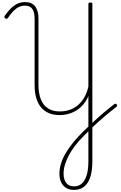

<svg xmlns="http://www.w3.org/2000/svg" viewBox="-20 -1170 1157 1842"><path d="M688 652Q645 652 614 632.5Q583 613 566.5 578.5Q550 544 550 496Q550 452 564 403.5Q578 355 607.5 304Q637 253 679.5 200Q722 147 778 92Q832 40 881 -5.5Q930 -51 978.5 -92Q1027 -133 1076 -171Q1084 -176 1089.5 -175Q1095 -174 1100 -166Q1105 -159 1103.5 -153.5Q1102 -148 1093 -142Q1035 -97 981.5 -51.5Q928 -6 879 40Q830 86 782 136Q735 182 700 228Q665 274 640.5 320Q616 366 603 410Q590 454 590 496Q590 554 616.5 586Q643 618 691 618Q736 618 766 590Q796 562 812 509Q828 456 828 377V-248Q810 -206 782.5 -172Q755 -138 719.5 -114.5Q684 -91 641 -78.5Q598 -66 550 -66Q493 -66 448.5 -85Q404 -104 373.5 -140.5Q343 -177 327.5 -230.5Q312 -284 312 -354V-993Q312 -1052 290 -1084Q268 -1116 219 -1116Q189 -1116 161.5 -1103Q134 -1090 108.5 -1064Q83 -1038 56 -998Q52 -992 46 -990Q40 -988 30 -994Q23 -1000 22 -1006Q21 -1012 26 -1019Q55 -1061 85 -1090Q115 -1119 148 -1134.5Q181 -1150 220 -1150Q286 -1150 317.5 -1108.5Q349 -1067 349 -993V-358Q349 -275 372 -217Q395 -159 441 -130Q487 -101 552 -101Q606 -101 651 -117Q696 -133 731.5 -164.5Q767 -196 791.5 -240.5Q816 -285 828 -341V-1131Q828 -1139 832.5 -1142.5Q837 -1146 847 -1146Q858 -1146 862 -1142.5Q866 -1139 866 -1131V374Q866 443 855 495Q844 547 821.5 582Q799 617 765.5 634.5Q732 652 688 652Z"/></svg>

Font: Playwrite CL Thin
Style: Regular
Weight: 100
Designer: Veronika Burian, José Scaglione
Foundry: TypeTogether
Version: Version 1.002